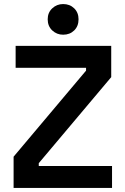

<svg xmlns="http://www.w3.org/2000/svg" viewBox="-20 -926 616 946"><path d="M47 0V-154L404 -578V-592H57V-700H528V-546L171 -122V-108H532V0ZM291 -755Q260 -755 237.5 -776Q215 -797 215 -831Q215 -864 237.5 -885Q260 -906 291 -906Q324 -906 345.5 -885Q367 -864 367 -831Q367 -797 345.5 -776Q324 -755 291 -755Z"/></svg>

Font: Space Grotesk SemiBold
Style: Regular
Weight: 600
Designer: Florian Karsten
Foundry: Florian Karsten
Version: Version 2.000